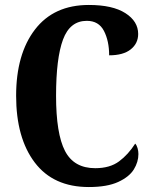

<svg xmlns="http://www.w3.org/2000/svg" viewBox="-20 -744 613 774"><path d="M45 -358Q45 -526 121 -625Q197 -724 338 -724Q434 -724 485.5 -691Q537 -658 537 -607Q537 -569 507 -545Q477 -521 420 -521Q420 -579 399 -619.5Q378 -660 330 -660Q262 -660 234 -584.5Q206 -509 206 -358Q206 -205 242 -135.5Q278 -66 364 -66Q423 -66 460 -93.5Q497 -121 525 -165Q531 -159 534.5 -147Q538 -135 538 -123Q538 -91 519.5 -61Q501 -31 456.5 -10.5Q412 10 338 10Q195 10 120 -89Q45 -188 45 -358Z"/></svg>

Font: Noto Serif CondExtraBold
Style: Regular
Weight: 800
Width: 3
Designer: Monotype Design Team
Foundry: Monotype Imaging Inc.
Version: Version 1.001